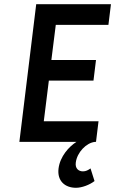

<svg xmlns="http://www.w3.org/2000/svg" viewBox="-20 -674 547 912"><path d="M72 0H343C308 22 265 69 258 127C251 186 289 218 341 218C369 218 406 204 429 186L410 126C399 134 388 140 374 140C354 140 336 127 340 98C346 50 390 4 431 0H436L448 -98H188L212 -291H424L436 -389H224L245 -556H495L507 -654H152Z"/></svg>

Font: Falling Sky
Style: CondObl
Weight: 400
Designer: Paul D. Hunt
Foundry: Adobe Systems Incorporated
Version: Version 1.02